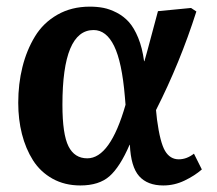

<svg xmlns="http://www.w3.org/2000/svg" viewBox="-20 -547 656 581"><path d="M223.1 14.2Q175.8 14.2 138.9 -6.3Q102.1 -26.9 79.8 -62Q57.6 -97.2 46.4 -141.4Q35.2 -185.5 35.2 -235.8Q35.2 -293.5 47.9 -344.2Q60.5 -395 85.7 -436.5Q110.8 -478 153.6 -502.4Q196.3 -526.9 252 -526.9Q273.9 -526.9 293 -523.2Q312 -519.5 333 -508.8Q354 -498 369.9 -480.5Q385.7 -462.9 398.2 -432.6Q410.6 -402.3 416 -361.8H417Q424.3 -386.7 437.7 -437.5Q451.2 -488.3 458 -513.2L558.1 -522.9L574.2 -512.2Q524.9 -357.4 452.1 -213.9L455.1 -185.1Q464.4 -115.7 479.5 -90.3Q494.6 -64.9 521 -64.9Q544.9 -64.9 566.9 -82L590.8 -34.2Q568.8 -15.1 538.3 -0.5Q507.8 14.2 474.1 14.2Q426.3 14.2 401.1 -13.9Q376 -42 373 -108.9H372.1Q343.3 -42 311.5 -13.9Q279.8 14.2 223.1 14.2ZM244.1 -67.9Q313.5 -67.9 359.9 -230L357.9 -253.9Q349.1 -359.4 325.4 -407.7Q301.8 -456.1 263.2 -456.1Q168.9 -456.1 168.9 -230Q168.9 -140.6 187.3 -104.2Q205.6 -67.9 244.1 -67.9Z"/></svg>

Font: Literata Book
Style: Bold Italic
Weight: 700
Italic angle: -3°
Designer: Latin by Veronika Burian and Jose Scaglione. Greek by Irene Vlachou. Cyrillic by Vera Evstafieva
Foundry: TypeTogether
Version: Version 1.003;PS 001.003;hotconv 1.0.88;makeotf.lib2.5.64775